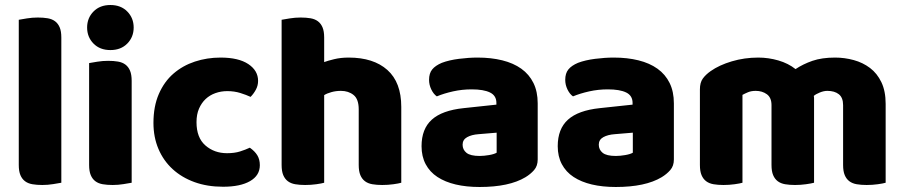

<svg xmlns="http://www.w3.org/2000/svg" viewBox="-20 -731 3610 767"><path d="M225 -1Q214 1 192.5 4.5Q171 8 149 8Q127 8 109.5 5Q92 2 80 -7Q68 -16 61.5 -31.5Q55 -47 55 -72V-652Q66 -654 87.5 -657.5Q109 -661 131 -661Q153 -661 170.5 -658Q188 -655 200 -646Q212 -637 218.5 -621.5Q225 -606 225 -581Z M328 -621Q328 -659 353.5 -685Q379 -711 421 -711Q463 -711 488.5 -685Q514 -659 514 -621Q514 -583 488.5 -557Q463 -531 421 -531Q379 -531 353.5 -557Q328 -583 328 -621ZM506 -1Q495 1 473.5 4.5Q452 8 430 8Q408 8 390.5 5Q373 2 361 -7Q349 -16 342.5 -31.5Q336 -47 336 -72V-479Q347 -481 368.5 -484.5Q390 -488 412 -488Q434 -488 451.5 -485Q469 -482 481 -473Q493 -464 499.5 -448.5Q506 -433 506 -408Z M888 -367Q863 -367 840.5 -359Q818 -351 801.5 -335.5Q785 -320 775 -297Q765 -274 765 -243Q765 -181 800.5 -150Q836 -119 887 -119Q917 -119 939 -126Q961 -133 978 -141Q998 -127 1008 -110.5Q1018 -94 1018 -71Q1018 -30 979 -7.5Q940 15 871 15Q808 15 757 -3.5Q706 -22 669.5 -55.5Q633 -89 613 -136Q593 -183 593 -240Q593 -306 614.5 -355.5Q636 -405 673 -437Q710 -469 758.5 -485Q807 -501 861 -501Q933 -501 972 -475Q1011 -449 1011 -408Q1011 -389 1002 -372.5Q993 -356 981 -344Q964 -352 940 -359.5Q916 -367 888 -367Z M1583 -1Q1573 2 1551.5 5Q1530 8 1507 8Q1485 8 1467.5 5Q1450 2 1438 -7Q1426 -16 1419.5 -31.5Q1413 -47 1413 -72V-294Q1413 -335 1392.5 -351.5Q1372 -368 1342 -368Q1322 -368 1304 -363Q1286 -358 1275 -351V-1Q1265 2 1243.5 5Q1222 8 1199 8Q1177 8 1159.5 5Q1142 2 1130 -7Q1118 -16 1111.5 -31.5Q1105 -47 1105 -72V-652Q1116 -654 1137.5 -657.5Q1159 -661 1181 -661Q1203 -661 1220.5 -658Q1238 -655 1250 -646Q1262 -637 1268.5 -621.5Q1275 -606 1275 -581V-483Q1288 -488 1314.5 -494.5Q1341 -501 1373 -501Q1472 -501 1527.5 -451.5Q1583 -402 1583 -304Z M1896 -108Q1913 -108 1933.5 -111.5Q1954 -115 1964 -121V-201L1892 -195Q1864 -193 1846 -183Q1828 -173 1828 -153Q1828 -133 1843.5 -120.5Q1859 -108 1896 -108ZM1888 -501Q1942 -501 1986.5 -490Q2031 -479 2062.5 -456.5Q2094 -434 2111 -399.5Q2128 -365 2128 -318V-94Q2128 -68 2113.5 -51.5Q2099 -35 2079 -23Q2014 16 1896 16Q1843 16 1800.5 6Q1758 -4 1727.5 -24Q1697 -44 1680.5 -75Q1664 -106 1664 -147Q1664 -216 1705 -253Q1746 -290 1832 -299L1963 -313V-320Q1963 -349 1937.5 -361.5Q1912 -374 1864 -374Q1826 -374 1790 -366Q1754 -358 1725 -346Q1712 -355 1703 -373.5Q1694 -392 1694 -412Q1694 -438 1706.5 -453.5Q1719 -469 1745 -480Q1774 -491 1813.5 -496Q1853 -501 1888 -501Z M2440 -108Q2457 -108 2477.5 -111.5Q2498 -115 2508 -121V-201L2436 -195Q2408 -193 2390 -183Q2372 -173 2372 -153Q2372 -133 2387.5 -120.5Q2403 -108 2440 -108ZM2432 -501Q2486 -501 2530.5 -490Q2575 -479 2606.5 -456.5Q2638 -434 2655 -399.5Q2672 -365 2672 -318V-94Q2672 -68 2657.5 -51.5Q2643 -35 2623 -23Q2558 16 2440 16Q2387 16 2344.5 6Q2302 -4 2271.5 -24Q2241 -44 2224.5 -75Q2208 -106 2208 -147Q2208 -216 2249 -253Q2290 -290 2376 -299L2507 -313V-320Q2507 -349 2481.5 -361.5Q2456 -374 2408 -374Q2370 -374 2334 -366Q2298 -358 2269 -346Q2256 -355 2247 -373.5Q2238 -392 2238 -412Q2238 -438 2250.5 -453.5Q2263 -469 2289 -480Q2318 -491 2357.5 -496Q2397 -501 2432 -501Z M3009 -501Q3050 -501 3089.5 -489.5Q3129 -478 3158 -455Q3188 -475 3225.5 -488Q3263 -501 3316 -501Q3354 -501 3390.5 -491Q3427 -481 3455.5 -459.5Q3484 -438 3501 -402.5Q3518 -367 3518 -316V-1Q3508 2 3486.5 5Q3465 8 3442 8Q3420 8 3402.5 5Q3385 2 3373 -7Q3361 -16 3354.5 -31.5Q3348 -47 3348 -72V-311Q3348 -341 3331 -354.5Q3314 -368 3285 -368Q3271 -368 3255 -361.5Q3239 -355 3231 -348Q3232 -344 3232 -340.5Q3232 -337 3232 -334V-1Q3221 2 3199.5 5Q3178 8 3156 8Q3134 8 3116.5 5Q3099 2 3087 -7Q3075 -16 3068.5 -31.5Q3062 -47 3062 -72V-311Q3062 -341 3043.5 -354.5Q3025 -368 2999 -368Q2981 -368 2968 -362.5Q2955 -357 2946 -352V-1Q2936 2 2914.5 5Q2893 8 2870 8Q2848 8 2830.5 5Q2813 2 2801 -7Q2789 -16 2782.5 -31.5Q2776 -47 2776 -72V-374Q2776 -401 2787.5 -417Q2799 -433 2819 -447Q2853 -471 2903.5 -486Q2954 -501 3009 -501Z"/></svg>

Font: BALOOCHETTANREGULAR
Style: Book
Weight: 400
Designer: Maithili Shingre and Ek Type
Foundry: Ek Type
Version: Version 1.100;PS 1.000;hotconv 1.0.88;makeotf.lib2.5.647800;